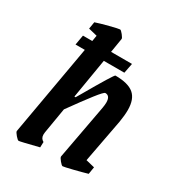

<svg xmlns="http://www.w3.org/2000/svg" viewBox="-160 -749 789 858"><g transform="rotate(30 234.0 -320.0)"><path d="M371 -68 416 -57 410 -20Q383 -12 340.5 -1.5Q298 9 292 9Q287 9 275.5 -5Q264 -19 264 -25L316 -306Q319 -323 319 -335Q319 -370 294 -370Q287 -370 255 -329Q223 -288 170 -214L148 -83Q147 -78 147 -71Q147 -51 164 -42L163 -14Q72 9 65 9Q60 9 48 -5Q36 -19 36 -25L118 -491H70L79 -542H127L132 -572L87 -583L93 -619Q116 -627 159 -638Q202 -649 209 -649Q214 -649 225.5 -634.5Q237 -620 236 -615L224 -542H332L322 -491H216L182 -287H188Q199 -306 201 -309Q288 -460 294 -460Q360 -460 389.5 -435Q419 -410 419 -354Q419 -327 413 -291Z"/></g></svg>

Font: Grenze Medium
Style: Italic
Weight: 500
Italic angle: -10°
Designer: Renata Polastri
Foundry: Omnibus-Type
Version: Version 1.002; ttfautohint (v1.8)